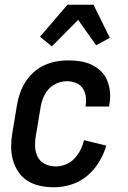

<svg xmlns="http://www.w3.org/2000/svg" viewBox="-20 -783 540 811"><path d="M208 8Q178 8 149.5 2Q121 -4 97.5 -18.5Q74 -33 58.5 -55.5Q43 -78 35 -105.5Q27 -133 27 -162.5Q27 -192 32 -221L52 -341Q56 -366 65 -391Q74 -416 88.5 -438.5Q103 -461 123.5 -479Q144 -497 168.5 -508Q193 -519 218 -523.5Q243 -528 268 -528Q294 -528 319.5 -524Q345 -520 367 -509.5Q389 -499 406.5 -482Q424 -465 433 -442.5Q442 -420 444.5 -394.5Q447 -369 442 -343L441 -333H341L342 -339Q345 -359 342 -378Q339 -397 328 -412Q317 -427 299 -433.5Q281 -440 262 -440Q241 -440 220 -431Q199 -422 184.5 -405.5Q170 -389 162 -368.5Q154 -348 151 -327L131 -207Q127 -184 128.5 -160.5Q130 -137 140.5 -118Q151 -99 171.5 -89.5Q192 -80 216 -80Q237 -80 258 -88.5Q279 -97 294.5 -113.5Q310 -130 320 -150Q330 -170 335 -191L429 -168Q419 -133 398.5 -99Q378 -65 348 -40Q318 -15 281 -3.5Q244 8 208 8ZM199 -587 149 -628 265 -763H375L444 -623L386 -592L310 -699Z"/></svg>

Font: Iosevka Term Curly Semibold
Style: Italic
Weight: 600
Italic angle: -9°
Designer: Belleve Invis
Foundry: Belleve Invis
Version: Version 32.3.0